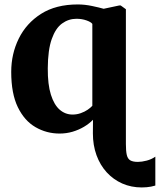

<svg xmlns="http://www.w3.org/2000/svg" viewBox="-20 -590 719 864"><path d="M618 253.5Q570.5 253.5 530.2 235.8Q490 218 460.2 185.5Q430.5 153 414.2 108.2Q398 63.5 398 10L398.5 -51Q381.5 -33.5 358 -19.5Q334.5 -5.5 306.5 2.8Q278.5 11 248 11Q189.5 11 139.8 -17.8Q90 -46.5 60.2 -107.8Q30.5 -169 30.5 -266.5Q30.5 -347.5 64.5 -416.5Q98.5 -485.5 165 -527.8Q231.5 -570 330 -570Q361.5 -570 394.5 -563Q427.5 -556 446.5 -550.5L517 -565.5H523L546.5 -548.5V58.5Q546.5 89.5 550.5 107Q554.5 124.5 566.2 131.5Q578 138.5 600.5 138.5Q618 138.5 640 132.8Q662 127 679 115V245Q669.5 248 659.8 249.8Q650 251.5 640 252.5Q630 253.5 618 253.5ZM306.5 -74.5Q326 -74.5 343.5 -80.8Q361 -87 374.2 -96Q387.5 -105 395.5 -114V-482.5Q389.5 -491 369 -498.2Q348.5 -505.5 324 -505.5Q288.5 -505.5 259.2 -484.2Q230 -463 212.8 -414.2Q195.5 -365.5 195 -282.5Q194.5 -210 209 -164Q223.5 -118 248.8 -96.2Q274 -74.5 306.5 -74.5Z"/></svg>

Font: Merriweather ExtraBold
Style: Regular
Weight: 800
Version: Version 2.100